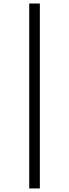

<svg xmlns="http://www.w3.org/2000/svg" viewBox="-20 -816 394 1094"><path d="M146.5 257.8V-795.9H207V257.8Z"/></svg>

Font: Charis SIL APac
Style: Italic
Weight: 400
Italic angle: -11°
Foundry: SIL International
Version: Version 5.000